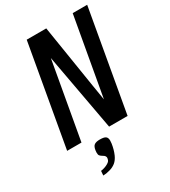

<svg xmlns="http://www.w3.org/2000/svg" viewBox="-230 -837 1059 1195"><g transform="rotate(-30 300.0 -240.0)"><path d="M160 -725H300.5L372.5 -272.5L390.5 -163L490.5 -725H594.5L466.5 0H333.5L233 -551L135 0H32ZM204 196.5Q213.5 191 218.5 185.2Q223.5 179.5 225.5 169.5L226.5 161.5Q226.5 151 216 142.5Q213.5 140.5 205 135.5Q194.5 129 189.8 122.8Q185 116.5 185 102L186 88.5Q189.5 59.5 202.8 50Q216 40.5 242.5 40.5Q273 40.5 284.5 49Q296 57.5 296 78Q296 87.5 294.5 98.5Q288.5 139.5 273.5 173.5Q261 201 242.5 216Q223 231.5 197.5 238Q171.5 245.5 150 245.5L152.5 213.5Q166 212 180 207.2Q194 202.5 204 196.5Z"/></g></svg>

Font: JuliaMono Medium
Style: Italic
Weight: 500
Italic angle: -9°
Monospace: yes
Designer: cormullion
Foundry: corm
Version: Version 0.054; ttfautohint (v1.8.4)